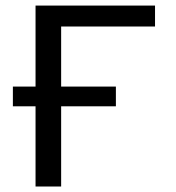

<svg xmlns="http://www.w3.org/2000/svg" viewBox="-20 -679 640 699"><path d="M26.9 -363.8H109.4V-658.7H544.4V-582.5H202.6V-363.8H401.9V-292H202.6V0H109.4V-292H26.9Z"/></svg>

Font: Liberation Mono
Style: Regular
Weight: 400
Monospace: yes
Designer: Steve Matteson
Foundry: Ascender Corporation
Version: Version 2.1.5